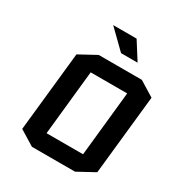

<svg xmlns="http://www.w3.org/2000/svg" viewBox="-209 -1058 1133 1207"><g transform="rotate(30 357.5 -454.0)"><path d="M636 -62 513 5H200L91 -62L152 -638L275 -705H588L697 -638ZM286 -585 237 -115H502L551 -585ZM430 -913 511 -785H391L260 -913Z"/></g></svg>

Font: Quantico
Style: Bold Italic
Weight: 700
Italic angle: -12°
Designer: Matt Desmond
Foundry: MADtype
Version: Version 2.002